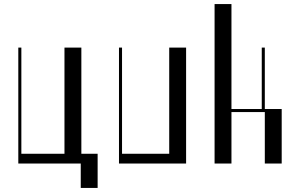

<svg xmlns="http://www.w3.org/2000/svg" viewBox="-20 -804 1475 944"><path d="M380 -570V-48H460V120H377V0H70V-570H85V-48H297V-570Z M565 -570H580V-48H812V-570H895V0H565Z M1035 -784H1118V-268H1267V-570H1282V-268H1365V0H1282V-253H1118V0H1035Z"/></svg>

Font: Facade Sud
Style: Regular
Weight: 100
Designer: Éléonore Fines
Foundry: Velvetyne Type Foundry
Version: Version 1.001;Glyphs 3.2 (3202)